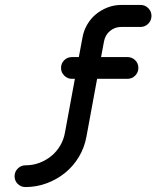

<svg xmlns="http://www.w3.org/2000/svg" viewBox="-20 -602 672 777"><path d="M549 -493H471Q445 -493 425.5 -477Q406 -461 401 -435L389 -371H496Q514 -371 527 -358.5Q540 -346 540 -327Q540 -309 527 -296Q514 -283 496 -283H373L330 -50Q322 -5 299.5 32.5Q277 70 244 97Q211 124 169.5 139.5Q128 155 83 155Q65 155 52 142.5Q39 130 39 111Q39 93 52 80Q65 67 83 67Q113 67 139.5 57Q166 47 187.5 29.5Q209 12 223.5 -12.5Q238 -37 243 -66L283 -283H271Q253 -283 240 -296Q227 -309 227 -327Q227 -346 240 -358.5Q253 -371 271 -371H299L314 -451Q319 -479 333.5 -503.5Q348 -528 369 -545Q390 -562 416 -572Q442 -582 471 -582H549Q567 -582 580 -569Q593 -556 593 -538Q593 -519 580 -506Q567 -493 549 -493Z"/></svg>

Font: Hanken
Style: Book
Weight: 400
Designer: Alfredo Marco Pradil
Foundry: Hanken Design Co.
Version: Version 2.06 2014